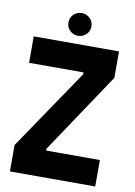

<svg xmlns="http://www.w3.org/2000/svg" viewBox="-94 -920 687 980"><g transform="rotate(10 249.5 -430.0)"><path d="M470 -563 192 -147V-137H470V0H28V-137L310 -553V-563H28V-700H470ZM249 -742Q226 -742 208 -758.5Q190 -775 190 -801Q190 -827 208 -843.5Q226 -860 249 -860Q273 -860 291 -843.5Q309 -827 309 -801Q309 -775 291 -758.5Q273 -742 249 -742Z"/></g></svg>

Font: Phudu SemiBold
Style: Regular
Weight: 600
Version: Version 1.005;gftools[0.9.23]